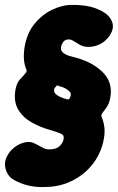

<svg xmlns="http://www.w3.org/2000/svg" viewBox="-37 -742 481 784"><path d="M138 22Q102 22 72.5 14Q43 6 17 -9Q-7 -24 -14.5 -54Q-22 -84 -4 -111L-2 -115Q10 -133 29 -145.5Q48 -158 69 -161.5Q90 -165 107 -155Q127 -145 138.5 -138.5Q150 -132 163 -132Q192 -132 206 -145Q220 -158 223 -175Q224 -184 221 -189Q218 -194 205 -199Q192 -204 165 -212Q129 -222 93.5 -241.5Q58 -261 38 -293.5Q18 -326 26 -375Q31 -404 45.5 -419Q60 -434 67 -443Q74 -450 71 -457Q63 -475 61 -497Q59 -519 63 -547Q72 -605 103 -643.5Q134 -682 175.5 -702Q217 -722 257 -722Q297 -722 325.5 -716Q354 -710 378 -697Q409 -681 420 -654.5Q431 -628 412 -599L411 -597Q387 -563 351 -554Q315 -545 289 -559Q270 -570 261.5 -575.5Q253 -581 243 -581Q229 -581 221.5 -571Q214 -561 212 -548Q210 -536 221 -526.5Q232 -517 256 -511Q334 -493 379 -450.5Q424 -408 414 -347Q410 -320 397.5 -302.5Q385 -285 380 -279Q375 -271 378 -265Q386 -246 389 -223.5Q392 -201 387 -175Q382 -142 364 -107Q346 -72 315 -43Q284 -14 240 4Q196 22 138 22ZM243 -336Q247 -338 248 -342Q249 -346 251 -349.5Q253 -353 252 -357Q253 -365 238.5 -375.5Q224 -386 205 -390L198 -393Q193 -394 192 -388Q188 -386 186 -382.5Q184 -379 184 -374Q183 -363 194.5 -354.5Q206 -346 228 -339Q232 -338 236 -337Q240 -336 243 -336Z"/></svg>

Font: Winky Sans ExtraBold
Style: Italic
Weight: 800
Italic angle: -8.97852°
Designer: Simon Atzbach
Foundry: typofactur
Version: Version 1.205